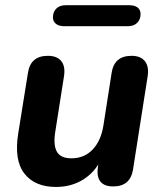

<svg xmlns="http://www.w3.org/2000/svg" viewBox="-20 -715 626 745"><path d="M50.9 -198.4 88.5 -432.7Q98.7 -498.4 165.7 -498.4Q201.2 -498.4 217.6 -478.1Q234.1 -457.7 228.5 -420.4L193.9 -200Q186.5 -150 201.4 -125.3Q216.2 -100.7 257.1 -100.7Q307 -100.7 339.5 -134.8Q371.9 -168.9 381.3 -228.2L413.2 -432.7Q423.5 -498.4 490.3 -498.4Q525.8 -498.4 542.2 -477.7Q558.7 -456.9 553 -419.6L496.3 -58.2Q486.1 8.4 419.3 8.4Q385.2 8.4 370 -9.9Q354.9 -28.3 359.7 -64.6L369.1 -130.8L373.7 -98.3Q347.2 -45.3 301.6 -17.5Q255.9 10.4 197.1 10.4Q114.9 10.4 74.4 -41.9Q33.9 -94.2 50.9 -198.4ZM185.4 -647.4Q185.4 -668.9 198.6 -681.8Q211.8 -694.7 234.7 -694.7H481.5Q502.4 -694.7 513.9 -685.9Q525.4 -677 525.4 -660.6Q525.4 -639.1 512.1 -626.2Q498.9 -613.3 476.1 -613.3H229.3Q208.4 -613.3 196.9 -622.7Q185.4 -632.1 185.4 -647.4Z"/></svg>

Font: SN Pro Thin
Style: Italic
Weight: 200
Italic angle: -9°
Designer: Tobias Whetton
Foundry: Supernotes
Version: Version 1.003;Glyphs 3.3 (3324)